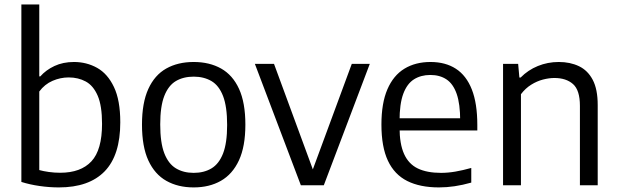

<svg xmlns="http://www.w3.org/2000/svg" viewBox="-20 -828 2761 858"><path d="M243 9.5Q200.5 9.5 157 3.2Q113.5 -3 75.5 -15V-808H155.5V-486.5H160Q185 -515 223.2 -533Q261.5 -551 310.5 -551Q367 -551 414 -524.8Q461 -498.5 489.2 -439.2Q517.5 -380 517.5 -281.5Q517.5 -134.5 447.8 -62.5Q378 9.5 243 9.5ZM249 -56Q341 -56 388.5 -107Q436 -158 436 -274.5Q436 -355.5 416.5 -400.5Q397 -445.5 363.2 -463.8Q329.5 -482 287 -482Q250 -482 214.8 -466.8Q179.5 -451.5 155.5 -419V-68Q173.5 -63 198.2 -59.5Q223 -56 249 -56Z M845.5 9.5Q775.5 9.5 723.5 -19.8Q671.5 -49 643 -110.8Q614.5 -172.5 614.5 -271Q614.5 -368.5 642.8 -430.5Q671 -492.5 723 -521.8Q775 -551 845.5 -551Q916 -551 968 -521.8Q1020 -492.5 1048.2 -430.8Q1076.5 -369 1076.5 -271Q1076.5 -173.5 1047.8 -111.5Q1019 -49.5 967.2 -20Q915.5 9.5 845.5 9.5ZM845.5 -55.5Q891.5 -55.5 925 -75.5Q958.5 -95.5 976.8 -142.2Q995 -189 995 -269.5Q995 -351.5 976.8 -398.8Q958.5 -446 924.8 -465.8Q891 -485.5 845.5 -485.5Q799.5 -485.5 766 -465.8Q732.5 -446 714.2 -399.2Q696 -352.5 696 -272Q696 -190.5 714.2 -143.2Q732.5 -96 766 -75.8Q799.5 -55.5 845.5 -55.5Z M1324.5 0 1119 -542.5H1204.5L1383 -57.5H1373L1552 -542.5H1632.5L1427 0Z M1941.5 9.5Q1857 9.5 1799.8 -19.2Q1742.5 -48 1713.5 -109.8Q1684.5 -171.5 1684.5 -271.5Q1684.5 -367 1711.2 -429Q1738 -491 1787.2 -521Q1836.5 -551 1904 -551Q1970.5 -551 2017.2 -520.8Q2064 -490.5 2088.5 -428.2Q2113 -366 2113 -269.5V-245H1728V-299.5H2054L2036.5 -287.5Q2036.5 -363.5 2020.8 -408.5Q2005 -453.5 1975.2 -473.2Q1945.5 -493 1903 -493Q1861 -493 1830 -473.5Q1799 -454 1782.2 -409Q1765.5 -364 1765.5 -287.5V-259.5Q1765.5 -184.5 1785.8 -139.8Q1806 -95 1847 -75.2Q1888 -55.5 1951 -55.5Q1982 -55.5 2015.2 -61.2Q2048.5 -67 2086 -77.5V-12Q2047 -1 2011.8 4.2Q1976.5 9.5 1941.5 9.5Z M2228 0V-542.5H2295.5L2301 -481.5H2306.5Q2339.5 -515 2383.5 -533Q2427.5 -551 2477 -551Q2528 -551 2567.2 -532.2Q2606.5 -513.5 2628.8 -471.2Q2651 -429 2651 -358.5V0H2571.5V-355Q2571.5 -425 2540.8 -452.2Q2510 -479.5 2457.5 -479.5Q2433.5 -479.5 2406.5 -472.5Q2379.5 -465.5 2353.8 -449.5Q2328 -433.5 2308 -407V0Z"/></svg>

Font: Encode Sans Condensed Thin
Style: Regular
Weight: 400
Version: Version 3.002